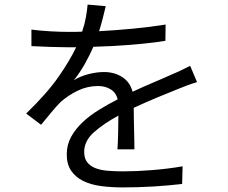

<svg xmlns="http://www.w3.org/2000/svg" viewBox="-20 -780 996 837"><path d="M492 -129Q494 -156 495 -197.5Q496 -239 496 -276Q430 -240 388.5 -202.5Q347 -165 347 -118Q347 -90 360 -73Q373 -56 396 -47Q419 -38 450.5 -35.5Q482 -33 518 -33Q574 -33 643.5 -38.5Q713 -44 776 -55L774 22Q747 25 715 28Q683 31 649 33Q615 35 580.5 36Q546 37 515 37Q464 37 419.5 31Q375 25 342 8.5Q309 -8 290 -36Q271 -64 271 -107Q271 -149 290 -183.5Q309 -218 340.5 -247.5Q372 -277 412 -301.5Q452 -326 493 -347Q486 -376 462.5 -390.5Q439 -405 408 -405Q361 -405 319.5 -385Q278 -365 245 -336Q225 -316 204 -290.5Q183 -265 159 -236L94 -285Q185 -373 235 -445Q285 -517 312 -574H272Q242 -574 198.5 -575.5Q155 -577 117 -579V-651Q155 -646 199.5 -643.5Q244 -641 276 -641Q291 -641 306 -641Q321 -641 338 -642Q349 -674 354.5 -705Q360 -736 362 -760L441 -753Q436 -733 429 -704.5Q422 -676 412 -644Q485 -648 559.5 -655Q634 -662 702 -673L701 -602Q630 -591 547.5 -584.5Q465 -578 387 -576Q371 -539 349.5 -501Q328 -463 302 -430Q328 -447 364.5 -456.5Q401 -466 433 -466Q479 -466 513 -444Q547 -422 558 -380Q607 -403 650 -421Q693 -439 730 -456Q752 -465 770.5 -474Q789 -483 809 -493L839 -422Q821 -417 798 -408.5Q775 -400 756 -392Q716 -376 666.5 -355.5Q617 -335 563 -310Q563 -289 563.5 -265Q564 -241 564.5 -216.5Q565 -192 565.5 -169Q566 -146 566 -129Z"/></svg>

Font: Kinto Sans
Style: Regular
Weight: 400
Designer: Authors: Ryoko NISHIZUKA  (kana & ideographs); Paul D. Hunt (Latin, Greek & Cyrillic); Wenlong ZHANG  (bopomofo); Sandol
Foundry: Adobe Systems Incorporated, ookami Inc.
Version: Version 0.001